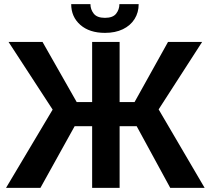

<svg xmlns="http://www.w3.org/2000/svg" viewBox="-20 -915 1019 935"><path d="M289.1 -300.3 21.5 -710.9H187L353.5 -418H479L460.9 -300.3ZM354 -319.3 176.8 0H9.3L249.5 -403.3ZM562.5 -710.9V0H428.7V-710.9ZM964.4 -710.9 699.7 -300.3H529.3L511.2 -418H635.3L798.3 -710.9ZM809.1 0 635.3 -319.3 740.2 -403.3 976.6 0ZM561.5 -895H655.3Q655.3 -854 635.3 -822.3Q615.2 -790.5 578.4 -772.7Q541.5 -754.9 491.2 -754.9Q415.5 -754.9 371.1 -793.9Q326.7 -833 326.7 -895H420.4Q420.4 -869.1 436.5 -848.6Q452.6 -828.1 491.2 -828.1Q529.8 -828.1 545.7 -848.6Q561.5 -869.1 561.5 -895Z"/></svg>

Font: Roboto SemiBold
Style: Regular
Weight: 600
Designer: Christian Robertson
Foundry: Google
Version: Version 3.009; 2024